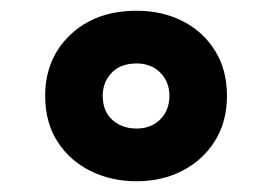

<svg xmlns="http://www.w3.org/2000/svg" viewBox="-20 -597 492 357"><path d="M234 -260Q187 -260 148.5 -279Q110 -298 87 -333.5Q64 -369 64 -419Q64 -488 111 -532.5Q158 -577 234 -577Q282 -577 320 -557.5Q358 -538 380 -502.5Q402 -467 402 -419Q402 -371 380 -335.5Q358 -300 320 -280Q282 -260 234 -260ZM234 -358Q261 -358 278 -375Q295 -392 295 -419Q295 -445 278 -462Q261 -479 234 -479Q204 -479 187.5 -461.5Q171 -444 171 -419Q171 -390 189 -374Q207 -358 234 -358Z"/></svg>

Font: Noto Sans ExtraBold
Style: Regular
Weight: 800
Designer: Monotype Design Team
Foundry: Monotype Imaging Inc.
Version: Version 2.007